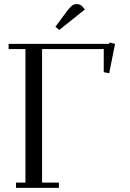

<svg xmlns="http://www.w3.org/2000/svg" viewBox="-20 -916 635 936"><path d="M22 -676.8V-702.1H512.2L513.2 -709L541 -702.1L512.2 -559.1L485.8 -564V-676.8H185.1V-25.9H267.1V0H58.1V-25.9H104V-676.8ZM250 -785.2 308.1 -863.8Q323.7 -883.3 332.3 -889.6Q340.8 -896 355 -896Q360.4 -896 366 -894.3Q371.6 -892.6 374 -890.6L377 -889.2L394 -870.1L269 -770Z"/></svg>

Font: Dehuti Alt
Style: Book
Weight: 400
Version: Version 1.2